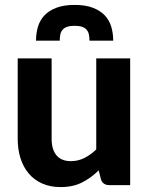

<svg xmlns="http://www.w3.org/2000/svg" viewBox="-20 -753 606 781"><path d="M52 0ZM190 -515.5V-188Q190 -145 209.8 -121.2Q229.5 -97.5 268.5 -97.5Q297.5 -97.5 323 -110.2Q348.5 -123 371.5 -145V-515.5H509.5V0H424.5Q398 0 390.5 -24L381.5 -60Q350.5 -29.5 313.8 -10.8Q277 8 226.5 8Q184.5 8 151.8 -6.5Q119 -21 97 -47Q75 -73 63.5 -109Q52 -145 52 -188V-515.5ZM283.5 -733Q328 -733 358.2 -721.2Q388.5 -709.5 406.8 -689.8Q425 -670 432.8 -643.5Q440.5 -617 440.5 -587.5H344Q344 -602 341.5 -613.2Q339 -624.5 332.2 -632.2Q325.5 -640 313.8 -644Q302 -648 283.5 -648Q265 -648 253.2 -644Q241.5 -640 234.8 -632.2Q228 -624.5 225.5 -613.2Q223 -602 223 -587.5H126.5Q126.5 -617 134.2 -643.5Q142 -670 160.2 -689.8Q178.5 -709.5 208.8 -721.2Q239 -733 283.5 -733Z"/></svg>

Font: Lato Heavy
Style: Regular
Weight: 800
Designer: Lukasz Dziedzic
Foundry: tyPoland Lukasz Dziedzic
Version: Version 2.007; 2014-02-27